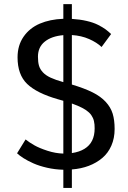

<svg xmlns="http://www.w3.org/2000/svg" viewBox="-20 -815 624 934"><path d="M288.1 99.1H329.6V9.3Q374.5 5.9 411.9 -8.3Q449.2 -22.5 477.5 -46.4Q505.9 -70.3 521.7 -106.4Q537.6 -142.6 537.6 -187.5Q537.6 -231 528.1 -262Q518.6 -293 494.4 -319.3Q470.2 -345.7 430.7 -365.5Q391.1 -385.3 329.6 -403.8V-644.5Q376 -641.6 413.6 -625Q451.2 -608.4 474.1 -586.4L520.5 -649.4Q507.3 -662.1 493.4 -672.4Q479.5 -682.6 456.8 -694.1Q434.1 -705.6 401.6 -713.1Q369.1 -720.7 329.6 -723.1V-794.9H288.1V-723.6Q223.1 -721.2 173.6 -700Q124 -678.7 94.7 -636.5Q65.4 -594.2 65.4 -536.1Q65.4 -451.7 112.1 -406.7Q158.7 -361.8 260.7 -332.5Q265.6 -331.1 288.1 -324.7V-67.9Q250.5 -68.8 211.2 -81.5Q171.9 -94.2 147.2 -108.2Q122.6 -122.1 104.5 -136.7L63 -69.3Q74.7 -58.1 94.2 -45.7Q113.8 -33.2 142.1 -20.5Q170.4 -7.8 209 1Q247.6 9.8 288.1 10.7ZM329.6 -70.3V-311.5Q344.7 -306.2 357.4 -300.8Q370.1 -295.4 380.4 -290Q390.6 -284.7 398.7 -279.1Q406.7 -273.4 413.1 -267.6Q419.4 -261.7 424.1 -254.9Q428.7 -248 431.9 -241.2Q435.1 -234.4 437 -226.1Q439 -217.8 439.7 -209.2Q440.4 -200.7 440.4 -190.4Q440.4 -156.2 428.2 -131.3Q416 -106.4 391.1 -91.1Q366.2 -75.7 329.6 -70.3ZM288.1 -415.5Q249.5 -426.3 226.1 -437.3Q202.6 -448.2 188.7 -463.1Q174.8 -478 169.7 -495.4Q164.6 -512.7 164.6 -539.1Q164.6 -585.9 197.8 -612.5Q231 -639.2 288.1 -644Z"/></svg>

Font: Muli
Style: Regular
Weight: 400
Designer: Vernon Adams
Foundry: newtypography
Version: Version 2; ttfautohint (v1.00rc1.6-4cba) -l 8 -r 50 -G 200 -